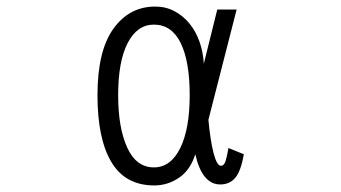

<svg xmlns="http://www.w3.org/2000/svg" viewBox="-20 -511 1040 585"><path d="M558 -221Q558 -324 530.5 -380Q503 -436 449 -436Q398 -436 369 -380Q340 -324 340 -221Q340 -122 367.5 -61.5Q395 -1 449 -1Q500 -1 529 -59.5Q558 -118 558 -221ZM723 -41Q714 10 697 30.5Q680 51 651 51Q596 51 575 -41Q560 7 525.5 30.5Q491 54 450 54Q362 54 319.5 -17Q277 -88 277 -221Q277 -356 325.5 -423.5Q374 -491 453 -491Q485 -491 511.5 -477Q538 -463 557.5 -439Q577 -415 588 -383.5Q599 -352 601 -317L642 -482H701L615 -146Q621 -81 631 -43.5Q641 -6 653 -6Q663 -6 667.5 -21Q672 -36 676 -60Z"/></svg>

Font: NanumGothicCoding
Style: Regular
Weight: 400
Monospace: yes
Designer: Kwon Bruce; Nicolas Noh; Sung-woo Choi; Go-un Cha; Soo-hyun Park;
Foundry: NHN Corporation
Version: Version 2.000;PS 1;hotconv 1.0.49;makeotf.lib2.0.14853